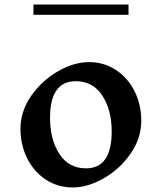

<svg xmlns="http://www.w3.org/2000/svg" viewBox="-20 -814 711 844"><path d="M601 -283Q601 -206 554 -138.5Q507 -71 436.5 -30.5Q366 10 300 10Q234 10 181.5 -24.5Q129 -59 99.5 -118Q70 -177 70 -248Q70 -325 117 -392.5Q164 -460 234.5 -500.5Q305 -541 371 -541Q437 -541 489.5 -506.5Q542 -472 571.5 -413Q601 -354 601 -283ZM200 -296Q200 -201 241 -137.5Q282 -74 358 -74Q471 -74 471 -236Q471 -330 430 -393.5Q389 -457 313 -457Q200 -457 200 -296ZM127 -794H545V-749H127Z"/></svg>

Font: Inknut
Style: Antiqua
Weight: 400
Designer: Claus Eggers Srensen
Foundry: Claus Eggers Srensen
Version: Version 1.000; ttfautohint (v1.2) -l 7 -r 28 -G 50 -x 13 -D 